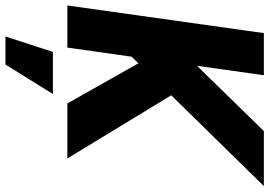

<svg xmlns="http://www.w3.org/2000/svg" viewBox="-168 -582 960 684"><g transform="rotate(90 312.0 -240.0)"><path d="M534.5 0H338.5L195.5 -253L172 -229L139.5 0H-10.5L88 -700H238L204.5 -462L437 -700H633L309.5 -370ZM100 220.5 155 51.5H305L200 220.5Z"/></g></svg>

Font: Urbanist Black
Style: Italic
Weight: 900
Italic angle: -8°
Designer: Corey Hu
Foundry: Corey Hu
Version: Version 1.330; ttfautohint (v1.8.4.7-5d5b)